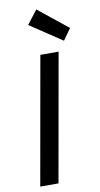

<svg xmlns="http://www.w3.org/2000/svg" viewBox="-103 -990 542 1036"><g transform="rotate(-10 168.5 -472.5)"><path d="M30 0 154 -700H254L130 0ZM293 -753 117 -870 175 -945 337 -815Z"/></g></svg>

Font: DM Sans 10pt Medium
Style: Italic
Weight: 500
Italic angle: -10°
Version: Version 4.004;gftools[0.9.30]